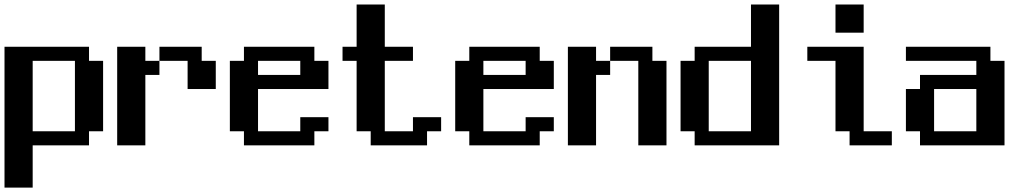

<svg xmlns="http://www.w3.org/2000/svg" viewBox="-20 -645 4540 852"><path d="M0 -437.5H375V-375H437.5V-62.5H375V0H125V187.5H0ZM125 -375V-62.5H312.5V-375Z M500 -437.5H625V-375H687.5V-437.5H875V-375H937.5V-250H812.5V-375H687.5V-312.5H625V0H500Z M1000 -375H1062.5V-437.5H1375V-375H1437.5V-250H1125V-62.5H1312.5V-125H1437.5V-62.5H1375V0H1062.5V-62.5H1000ZM1125 -375V-312.5H1312.5V-375Z M1500 -437.5H1562.5V-625H1687.5V-437.5H1812.5V-375H1687.5V-62.5H1812.5V-125H1937.5V-62.5H1875V0H1625V-62.5H1562.5V-375H1500Z M2000 -375H2062.5V-437.5H2375V-375H2437.5V-250H2125V-62.5H2312.5V-125H2437.5V-62.5H2375V0H2062.5V-62.5H2000ZM2125 -375V-312.5H2312.5V-375Z M2500 -437.5H2625V-375H2687.5V-437.5H2875V-375H2937.5V0H2812.5V-375H2687.5V-312.5H2625V0H2500Z M3000 -375H3062.5V-437.5H3312.5V-625H3437.5V0H3062.5V-62.5H3000ZM3125 -375V-62.5H3312.5V-375Z M3562.5 -437.5H3812.5V-62.5H3937.5V0H3750V-62.5H3687.5V-375H3562.5ZM3687.5 -625H3812.5V-500H3687.5Z M4000 -437.5H4375V-375H4437.5V0H4062.5V-62.5H4000V-250H4062.5V-312.5H4312.5V-375H4000ZM4125 -250V-62.5H4312.5V-250Z"/></svg>

Font: NeoDunggeunmo Code
Style: Regular
Weight: 400
Monospace: yes
Version: Version 1.600